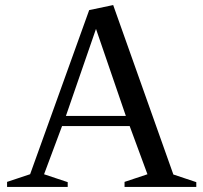

<svg xmlns="http://www.w3.org/2000/svg" viewBox="-20 -740 805 760"><path d="M8 -20 116 -56 93 -33 333 -700 428 -720 672 -33 646 -56 757 -19V0H473V-20L581 -56L570 -33L487 -258L511 -241H208L232 -258L148 -33L137 -56L248 -19V0H8ZM223 -281H496L484 -264L354 -643H366L235 -264Z"/></svg>

Font: Wittgenstein
Style: Regular
Weight: 400
Designer: Jörg Drees
Foundry: Jörg Drees
Version: Version 1.003;Glyphs 3.1.2 (3151)